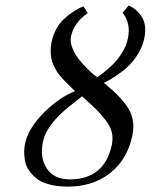

<svg xmlns="http://www.w3.org/2000/svg" viewBox="-20 -672 552 704"><path d="M235.8 -14.2Q362.8 -14.2 390.1 -141.1Q395 -165.5 389.9 -187.3Q384.8 -209 366 -232.9Q347.2 -256.8 330.8 -272.9Q314.5 -289.1 280.8 -318.8L232.9 -280.8Q150.9 -214.4 137.7 -153.8Q125 -93.3 151.9 -53.7Q178.7 -14.2 235.8 -14.2ZM448.7 -529.8Q460.9 -586.4 429.7 -625L451.7 -651.9Q482.4 -638.2 500.7 -608.9Q519 -579.6 508.8 -529.8Q501.5 -495.6 479.7 -464.4Q458 -433.1 432.4 -413.6Q406.7 -394 388.2 -382.8Q369.6 -371.6 360.4 -368.2Q387.7 -346.2 403.3 -331.3Q418.9 -316.4 439.2 -291Q459.5 -265.6 465.8 -236.6Q472.2 -207.5 465.3 -174.8Q446.8 -86.9 383.8 -37.4Q320.8 12.2 228.5 12.2Q189.5 12.2 159.7 3.9Q129.9 -4.4 113 -18.3Q96.2 -32.2 85.4 -48.3Q74.7 -64.5 71.5 -83Q68.4 -101.6 68.6 -116.5Q68.8 -131.3 71.8 -145Q84 -202.1 140.4 -258.3Q196.8 -314.5 254.9 -337.9Q250.5 -342.3 238.3 -354.2Q226.1 -366.2 220.5 -371.8Q214.8 -377.4 204.1 -389.6Q193.4 -401.9 188.2 -410.4Q183.1 -418.9 176.8 -432.4Q170.4 -445.8 168.2 -457.8Q166 -469.7 165.8 -485.4Q165.5 -501 168.9 -517.1Q180.2 -569.8 214.1 -601.8Q248 -633.8 286.1 -648.9L301.8 -624Q251.5 -589.4 240.2 -538.1Q236.3 -519.5 244.9 -497.1Q253.4 -474.6 267.8 -456.3Q282.2 -438 297.9 -422.4Q313.5 -406.7 324.5 -397.9Q335.4 -389.2 335.9 -389.2Q341.3 -392.1 355 -402.3Q368.7 -412.6 388.4 -430.7Q408.2 -448.7 425.5 -475.6Q442.9 -502.4 448.7 -529.8Z"/></svg>

Font: Linux Biolinum O
Style: Italic
Weight: 400
Italic angle: -12°
Designer: Philipp H. Poll
Foundry: Philipp H. Poll
Version: Version 1.1.3